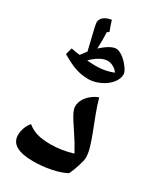

<svg xmlns="http://www.w3.org/2000/svg" viewBox="-236 -1041 983 1151"><g transform="rotate(30 255.5 -465.5)"><path d="M198.2 20Q40 20 40 -71.8Q40 -96.7 49.3 -122.1Q58.6 -147.5 75.2 -167Q104 -142.6 141.8 -131.3Q179.7 -120.1 234.9 -120.1Q311.5 -120.1 389.2 -144Q359.4 -199.7 326.2 -248.5Q276.9 -321.3 263.9 -347.9Q251 -374.5 251 -391.1Q251 -417 264.4 -440.7Q277.8 -464.4 301.3 -483.2Q324.7 -502 349.1 -509.8Q364.7 -454.1 384.3 -403.8Q403.8 -353.5 420.9 -308.8Q438 -264.2 449.5 -225.8Q460.9 -187.5 460.9 -155.8Q460.9 -139.2 447.8 -97.2Q434.6 -55.2 419.9 -25.9Q377.9 -3.9 318.1 8.1Q258.3 20 198.2 20ZM59.1 -681.6Q92.3 -674.3 120.1 -671.9L150.9 -712.9L135.3 -777.3Q110.4 -877.4 110.4 -891.6Q110.4 -914.1 129.2 -929.7Q147.9 -945.3 182.1 -950.7Q196.3 -905.3 206.1 -880.9L192.9 -870.6L194.3 -814.5L192.9 -757.8Q254.4 -814 293 -814Q311.5 -814 336.9 -796.4Q362.3 -778.8 384.5 -749.5Q406.7 -720.2 406.7 -702.6Q406.7 -668.5 380.4 -637.9Q354 -607.4 313.5 -589.6Q272.9 -571.8 236.8 -571.8Q206.1 -571.8 178.2 -577.9Q150.4 -584 124.5 -594.7Q98.6 -605.5 46.9 -634.8ZM284.7 -725.6Q260.7 -725.6 232.2 -709.7Q203.6 -693.8 175.8 -666Q210 -662.6 239.7 -662.6Q298.3 -662.6 356.9 -685.1Q345.2 -703.1 324.7 -714.4Q304.2 -725.6 284.7 -725.6Z"/></g></svg>

Font: Sahl Naskh
Style: Bold
Weight: 700
Designer: Pascal Zoghbi
Version: Version 1.001